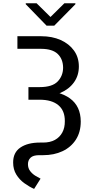

<svg xmlns="http://www.w3.org/2000/svg" viewBox="-20 -952 580 1190"><path d="M87.9 -727.5H235.4Q303.2 -727.5 355.7 -704.1Q408.2 -680.7 438.5 -638.7Q468.8 -596.7 468.8 -540Q468.8 -483.9 438.5 -441.7Q408.2 -399.4 354 -376Q299.8 -352.5 227.5 -352.5H156.2V-412.1H225.6Q303.7 -412.1 337.2 -446.8Q370.6 -481.4 371.1 -532.2Q370.6 -585.9 337.9 -617.4Q305.2 -648.9 235.4 -649.4H87.9ZM156.2 -390.6H227.5Q346.7 -390.6 413.3 -342.3Q480 -293.9 480.5 -199.2Q480.5 -133.3 450.2 -86.4Q419.9 -39.6 367.4 -14.9Q314.9 9.8 247.1 9.8H222.7Q185.5 9.8 169.4 25.4Q153.3 41 153.3 65.4Q153.3 90.8 167 108.4Q180.7 126 199 137.2Q217.3 148.4 231.4 155.3L191.4 218.8Q160.6 205.1 130.6 183.3Q100.6 161.6 81.1 129.9Q61.5 98.1 61.5 55.7Q61 -6.8 106.4 -37.6Q151.9 -68.4 227.5 -68.4H247.1Q290 -68.4 320.1 -84.7Q350.1 -101.1 366.2 -130.9Q382.3 -160.6 381.8 -201.2Q382.3 -266.1 341.8 -300Q301.3 -334 225.6 -334H156.2ZM207 -931.6 293 -846.7 378.9 -931.6H447.3V-925.8L316.4 -793H268.6L139.6 -925.8V-931.6Z"/></svg>

Font: Inter V
Style: 
Weight: 400
Designer: Rasmus Andersson
Foundry: rsms
Version: Version 4.000;git-a3f224843